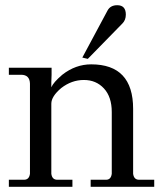

<svg xmlns="http://www.w3.org/2000/svg" viewBox="-20 -717 635 737"><path d="M572 -27V0H328V-27H387Q406 -27 409 -50V-287Q409 -345 379 -377.5Q349 -410 302 -410Q255 -410 215 -379Q177 -347 177 -319V-50Q180 -27 200 -27H258V0H14V-27H72Q92 -27 95 -50V-396Q94 -430 61 -430H14V-457H178V-430Q177 -418 177 -402V-382Q185 -401 219 -430Q270 -470 330 -470Q491 -470 491 -299V-50Q494 -27 514 -27ZM463 -661Q463 -640 450 -627L317 -491L296 -496L393 -677Q404 -697 430 -697Q463 -697 463 -661Z"/></svg>

Font: GFS Didot
Style: Regular
Weight: 400
Designer: Takis Katsoulidis and George D. Matthiopoulos
Foundry: Takis Katsoulidis and George D. Matthiopoulos
Version: Version 1.0